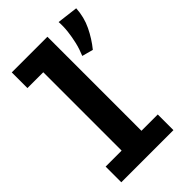

<svg xmlns="http://www.w3.org/2000/svg" viewBox="-213 -773 849 849"><g transform="rotate(-45 212.0 -348.5)"><path d="M121 -31V-686H245V-31ZM21 0V-98H347V0ZM22 -588V-686H237V-588ZM326 -697 424 -685Q421 -632 399 -586.5Q377 -541 346 -503L294 -517Q307 -548 314 -578Q321 -608 324.5 -638Q328 -668 326 -697Z"/></g></svg>

Font: BioRhyme ExtraBold
Style: Bold
Weight: 700
Version: Version 1.600;gftools[0.9.33]